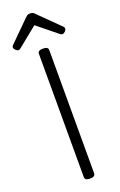

<svg xmlns="http://www.w3.org/2000/svg" viewBox="-224 -1188 786 1255"><g transform="rotate(-20 169.0 -560.5)"><path d="M169 14Q151 14 142 8Q133 2 133 -10V-867Q133 -879 142 -884.5Q151 -890 169 -890Q187 -890 196 -884.5Q205 -879 205 -867V-10Q205 2 196 8Q187 14 169 14ZM16 -935Q8 -935 -2.5 -945Q-13 -955 -13 -964Q-13 -967 -12 -970.5Q-11 -974 -7 -978L134 -1118Q141 -1125 148 -1130Q155 -1135 169 -1135Q183 -1135 190 -1130Q197 -1125 203 -1118L345 -978Q349 -974 350 -970Q351 -966 351 -963Q351 -954 341 -944.5Q331 -935 322 -935Q316 -935 311.5 -938Q307 -941 301 -946L169 -1053L37 -946Q31 -941 26.5 -938Q22 -935 16 -935Z"/></g></svg>

Font: Playwrite GB S Light
Style: Regular
Weight: 300
Designer: Veronika Burian, José Scaglione
Foundry: TypeTogether
Version: Version 1.002